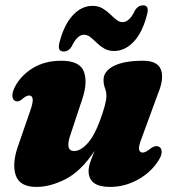

<svg xmlns="http://www.w3.org/2000/svg" viewBox="-20 -706 663 738"><path d="M589 -143Q600 -139 601.2 -124.8Q602.5 -110.5 591 -92Q563 -45.5 511.8 -16.5Q460.5 12.5 402.5 12.5Q320.5 12.5 320.5 -49Q320.5 -65.5 327.8 -85.5Q335 -105.5 344 -126.5Q292 -48.5 233 -18Q174 12.5 120 12.5Q55 12.5 40.2 -33.2Q25.5 -79 50.5 -148L96.5 -281Q107.5 -312.5 105.5 -325.8Q103.5 -339 92 -339Q80.5 -339 63 -323Q49 -312.5 38.5 -318Q29.5 -321.5 27.8 -335.2Q26 -349 37 -371.5Q60 -416 106 -444.2Q152 -472.5 215.5 -472.5Q287 -472.5 302.5 -430.5Q318 -388.5 295.5 -323L251 -189Q229 -125.5 265 -125.5Q289.5 -125.5 315.8 -154.2Q342 -183 362.5 -238Q389 -308 389 -337.5Q389 -353.5 383.5 -367.2Q378 -381 378 -399Q378 -432.5 417.5 -452.5Q457 -472.5 530 -472.5Q585.5 -472.5 598.5 -438.5Q611.5 -404.5 587.5 -346.5L526 -179Q512.5 -145.5 514.5 -132.5Q516.5 -119.5 528.5 -119.5Q540 -119.5 562 -137.5Q577.5 -147.5 589 -143ZM418.5 -510Q396.5 -510 380.5 -519.5Q364.5 -529 351.8 -541.5Q339 -554 327.5 -563.2Q316 -572.5 303 -572.5Q276.5 -572.5 255 -526.5Q243 -508 224.5 -508Q199 -508 209 -544.5Q227 -612.5 260.5 -648Q294 -683.5 335.5 -683.5Q357.5 -683.5 373.8 -674Q390 -664.5 402.5 -652.2Q415 -640 426.8 -630.5Q438.5 -621 451 -621Q478.5 -621 499.5 -667.5Q511.5 -685.5 530 -685.5Q555 -685.5 545 -649.5Q527.5 -581 493.8 -545.5Q460 -510 418.5 -510Z"/></svg>

Font: Fraunces 72pt S050 Black
Style: Italic
Weight: 900
Italic angle: -16°
Version: Version 1.000; ttfautohint (v1.8.3)